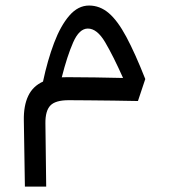

<svg xmlns="http://www.w3.org/2000/svg" viewBox="-20 -365 626 704"><path d="M71.3 319.3 67.4 76.2Q66.4 22.9 83.3 -12.9Q100.1 -48.8 137.7 -65.9Q154.3 -144 178.2 -207.3Q202.1 -270.5 234.1 -307.6Q266.1 -344.7 306.6 -344.7Q346.2 -344.7 378.7 -317.1Q411.1 -289.6 443.1 -230Q475.1 -170.4 512.7 -75.2L485.8 5.4Q446.3 4.4 397.7 3.9Q349.1 3.4 304.7 2.9Q260.3 2.4 231.9 2.4Q183.1 2.4 164.6 22Q146 41.5 146.5 87.4L149.4 319.3ZM206.5 -81.5Q216.8 -82 227.5 -82Q272.5 -82 328.9 -81.1Q385.3 -80.1 431.2 -79.1Q395 -160.2 365.5 -210.2Q335.9 -260.3 302.2 -260.3Q270.5 -260.3 248.3 -209.7Q226.1 -159.2 206.5 -81.5Z"/></svg>

Font: Cascadia Mono SemiLight
Style: Regular
Weight: 350
Monospace: yes
Designer: Aaron Bell
Foundry: Saja Typeworks
Version: Version 2404.023; ttfautohint (v1.8.4)